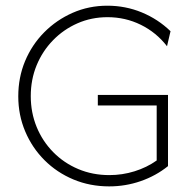

<svg xmlns="http://www.w3.org/2000/svg" viewBox="-20 -655 693 684"><path d="M368.8 9Q300.7 9 241.7 -15.6Q182.6 -40.3 138.5 -84.4Q94.4 -128.5 69.8 -186.8Q45.1 -245.1 45.1 -311.8Q45.1 -379.2 69.4 -437.5Q93.8 -495.8 137.5 -539.9Q181.2 -584 238.9 -609.4Q296.5 -634.7 362.5 -634.7Q427.1 -634.7 485.1 -610.8Q543.1 -586.8 587.5 -543.8L575 -490.3Q536.8 -539.6 481.6 -566.7Q426.4 -593.8 363.2 -593.8Q305.6 -593.8 255.9 -571.9Q206.2 -550 168.8 -511.5Q131.2 -472.9 110.4 -422.2Q89.6 -371.5 89.6 -312.5Q89.6 -254.2 110.4 -203.1Q131.2 -152.1 169.4 -113.2Q207.6 -74.3 258.7 -52.8Q309.7 -31.2 369.4 -31.2Q416 -31.2 459.4 -44.8Q502.8 -58.3 538.2 -83.3V-279.2H328.5V-316.7H578.5V-63.2Q535.4 -28.5 481.2 -9.7Q427.1 9 368.8 9Z"/></svg>

Font: Afacad Flux ExtraLight
Style: Regular
Weight: 250
Designer: Kristian Moeller
Foundry: Dicotype
Version: Version 1.100